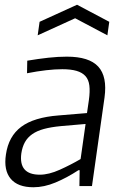

<svg xmlns="http://www.w3.org/2000/svg" viewBox="-20 -785 530 810"><path d="M121 5Q55 5 25 -31Q-5 -67 5 -133Q16 -210 69.5 -250Q123 -290 227 -298L347 -308L355 -363Q360 -399 357 -424Q354 -449 340.5 -464Q327 -479 303 -486Q279 -493 243 -493Q181 -493 94 -476L95 -529Q143 -537 184 -541.5Q225 -546 262 -546Q356 -546 394.5 -504Q433 -462 421 -374L368 0H315L316 -67H311Q262 -35 214 -15Q166 5 121 5ZM148 -48Q186 -48 232.5 -69Q279 -90 320 -114L341 -262L237 -253Q195 -249 165.5 -241Q136 -233 116 -219Q96 -205 85 -185Q74 -165 70 -138Q58 -48 148 -48ZM147 -693 305 -765 441 -693 433 -636 297 -708 139 -636Z"/></svg>

Font: Plata Sans Light
Style: Italic
Weight: 300
Italic angle: -8°
Designer: Pablo Impallari, Andres Torresi, & Cristiano Sobral
Foundry: Pablo Impallari, Andres Torresi, & Cristiano Sobral
Version: Version 1.00;December 28, 2019;FontCreator 12.0.0.2547 64-bi